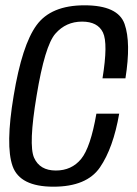

<svg xmlns="http://www.w3.org/2000/svg" viewBox="-20 -700 516 724"><path d="M181.5 4Q55 4 27.5 -73.5Q0 -151 31.5 -339Q63 -530 117.8 -605Q172.5 -680 298.5 -680Q425 -680 449.8 -609.5Q474.5 -539 453 -404.5H366.5Q388 -536.5 368.2 -577.5Q348.5 -618.5 289.5 -618.5Q228.5 -618.5 188.8 -573Q149 -527.5 118 -339Q87 -153.5 108.5 -105.2Q130 -57 190.5 -57Q250 -57 285.8 -100.5Q321.5 -144 343.5 -271.5H429.5Q407 -142 357 -69Q307 4 181.5 4Z"/></svg>

Font: Anybody
Style: Italic
Weight: 400
Italic angle: -10°
Designer: Tyler Finck
Foundry: Etcetera Type Company
Version: Version 1.010; ttfautohint (v1.8.3) -l 8 -r 50 -G 200 -x 14 